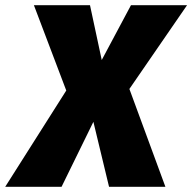

<svg xmlns="http://www.w3.org/2000/svg" viewBox="-68 -716 737 736"><path d="M649 -696H434L322 -486L277 -696H62L186 -369L-48 0H168L290 -249L350 0H566L428 -375Z"/></svg>

Font: Fira Sans Heavy
Style: Italic
Weight: 900
Italic angle: -8°
Designer: bBox Type GmbH & Carrois Corporate GbR & Edenspiekermann AG
Foundry: bBox Type GmbH & Carrois Corporate GbR & Edenspiekermann AG
Version: Version 4.301;PS 004.301;hotconv 1.0.88;makeotf.lib2.5.64775